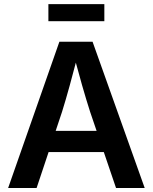

<svg xmlns="http://www.w3.org/2000/svg" viewBox="-20 -935 760 955"><path d="M20.5 0 275.4 -727.5H440.4L699.7 0H557.1L428.2 -378.9Q409.2 -438 388.4 -510.5Q367.7 -583 342.3 -677.2H371.6Q346.7 -582.5 326.7 -509.5Q306.6 -436.5 288.6 -378.9L162.1 0ZM169.4 -178.7V-284.2H550.3V-178.7ZM499 -914.6V-829.6H220.7V-914.6Z"/></svg>

Font: Inter 18pt SemiBold
Style: Regular
Weight: 600
Designer: Rasmus Andersson
Foundry: rsms
Version: Version 4.001;git-66647c0bb